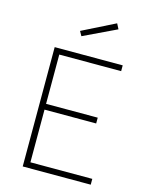

<svg xmlns="http://www.w3.org/2000/svg" viewBox="-134 -1005 840 1088"><g transform="rotate(15 286.0 -461.0)"><path d="M108 0V-700H507V-666H144V-377H447V-343H144V-34H507V0ZM223 -826 415 -922 431 -891 238 -799Z"/></g></svg>

Font: TitilliumMaps29L
Style: 1 wt
Weight: 100
Designer: Campivisivi
Foundry: Accademia di Belle Arti di Urbino and students of MA course of Visual design
Version: Version 001.001